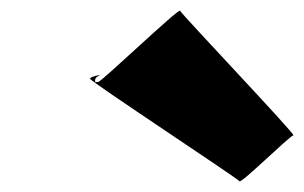

<svg xmlns="http://www.w3.org/2000/svg" viewBox="-20 -906 564 356"><path d="M314 -886C312 -892 168 -754 162 -754C160 -754 158 -754 157 -753C154 -762 161 -764 166 -767C158 -766 147 -763 147 -760C146 -756 421 -575 424 -570C426 -564 518 -655 524 -655C530 -655 316 -880 314 -886Z"/></svg>

Font: PlasticEraser
Style: It
Weight: 400
Foundry: Cannot Into Space Fonts
Version: Version 0.43